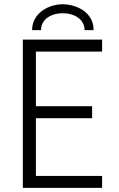

<svg xmlns="http://www.w3.org/2000/svg" viewBox="-20 -912 578 932"><path d="M90.8 -719.7H475.6V-661.6H154.3V-396.5H427.2V-338.4H154.3V-58.1H475.6V0H90.8ZM434.1 -765.6H390.6Q390.6 -790.5 376.7 -809.1Q362.8 -827.6 338.6 -837.6Q314.5 -847.7 284.2 -847.7Q254.4 -847.7 230.5 -837.6Q206.5 -827.6 192.9 -809.1Q179.2 -790.5 179.2 -765.6H135.7Q135.7 -801.8 155.5 -830.1Q175.3 -858.4 209.2 -874.5Q243.2 -890.6 284.2 -891.6Q326.7 -890.6 361.3 -874.5Q396 -858.4 415.5 -830.1Q435.1 -801.8 434.1 -765.6Z"/></svg>

Font: Reddit Sans Light
Style: Regular
Weight: 300
Designer: Stephen Hutchings
Foundry: Reddit
Version: Version 1.013